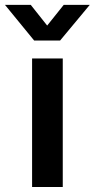

<svg xmlns="http://www.w3.org/2000/svg" viewBox="-74 -750 379 770"><path d="M54.7 0V-515.6H177.7V0ZM49.3 -730.5 115.2 -647.5 181.6 -730.5H285.6V-730L167 -587.4H63L-53.7 -730V-730.5Z"/></svg>

Font: Inter Display SemiBold
Style: Regular
Weight: 600
Designer: Rasmus Andersson
Foundry: rsms
Version: Version 4.001;git-9221beed3